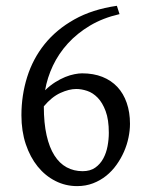

<svg xmlns="http://www.w3.org/2000/svg" viewBox="-20 -630 509 665"><path d="M244.1 -321.8Q219.2 -321.8 189.2 -308.1Q159.2 -294.4 131.8 -261.7Q131.8 -203.6 141.4 -161.4Q150.9 -119.1 168.5 -91.6Q186 -64 210.9 -50.5Q235.8 -37.1 266.1 -37.1Q292.5 -37.1 309.8 -49.3Q327.1 -61.5 337.6 -80.8Q348.1 -100.1 352.5 -123.8Q356.9 -147.5 356.9 -169.9Q356.9 -215.8 345.9 -245.1Q335 -274.4 318.4 -291.5Q301.8 -308.6 282 -315.2Q262.2 -321.8 244.1 -321.8ZM430.2 -201.2Q430.2 -178.2 425 -153.3Q419.9 -128.4 409.4 -104.5Q398.9 -80.6 383.5 -59.1Q368.2 -37.6 347.9 -21.2Q327.6 -4.9 302.2 4.9Q276.9 14.6 247.1 14.6Q207 14.6 171.9 -3.2Q136.7 -21 110.6 -53.2Q84.5 -85.4 69.3 -130.6Q54.2 -175.8 54.2 -231Q54.2 -299.8 74 -363Q93.8 -426.3 134.5 -477.1Q175.3 -527.8 237.5 -562.7Q299.8 -597.7 384.8 -609.9L394 -581.1Q336.4 -567.9 291.7 -541.3Q247.1 -514.6 215.1 -479.5Q183.1 -444.3 163.3 -402.6Q143.6 -360.8 136.2 -317.4Q153.3 -334 171.1 -345.2Q189 -356.4 205.8 -363.3Q222.7 -370.1 237.8 -373Q252.9 -376 264.2 -376Q303.7 -376 334.5 -363.8Q365.2 -351.6 386.5 -328.9Q407.7 -306.2 418.9 -273.7Q430.2 -241.2 430.2 -201.2Z"/></svg>

Font: Gentium
Style: Regular
Weight: 400
Designer: J. Victor Gaultney
Version: Version 1.03; 2011; OFL 1.1 release